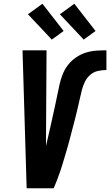

<svg xmlns="http://www.w3.org/2000/svg" viewBox="-20 -1003 587 1023"><path d="M122 0 100 -735H228L225 -245Q225 -240 225 -235Q225 -230 225 -225Q231 -252 237.5 -279Q244 -306 250 -333.5Q256 -361 262 -388Q268 -415 274 -442.5Q280 -470 285.5 -497.5Q291 -525 297 -552Q303 -579 313.5 -606Q324 -633 342 -656.5Q360 -680 385 -697Q410 -714 437 -722.5Q464 -731 492 -733Q520 -735 547 -735V-630Q525 -630 502 -625Q479 -620 461 -604.5Q443 -589 432.5 -567.5Q422 -546 416.5 -524Q411 -502 406 -480Q401 -458 396 -436Q391 -414 385.5 -392Q380 -370 374.5 -348.5Q369 -327 363 -305Q357 -283 351.5 -261Q346 -239 339.5 -217Q333 -195 326.5 -173Q320 -151 313.5 -129.5Q307 -108 299.5 -86Q292 -64 283.5 -42.5Q275 -21 266 0ZM426 -792 299 -927 376 -983 489 -838ZM256 -792 129 -927 206 -983 319 -838Z"/></svg>

Font: Iosevka SS04 Extrabold
Style: Italic
Weight: 800
Italic angle: -9°
Monospace: yes
Designer: Belleve Invis
Foundry: Belleve Invis
Version: Version 19.0.0; ttfautohint (v1.8.4)